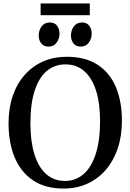

<svg xmlns="http://www.w3.org/2000/svg" viewBox="-20 -1080 755 1111"><path d="M351 11Q243.5 12 171.8 -36Q100 -84 64.8 -169.2Q29.5 -254.5 29.5 -365.5Q29.5 -454.5 54 -525.8Q78.5 -597 123.8 -647.5Q169 -698 230.5 -724.8Q292 -751.5 366.5 -751.5Q473 -751.5 544 -705.8Q615 -660 650.2 -576.5Q685.5 -493 685.5 -381Q685.5 -292.5 661 -220.5Q636.5 -148.5 592 -97Q547.5 -45.5 486.2 -17.5Q425 10.5 351 11ZM356 -33Q417.5 -33 463 -72.2Q508.5 -111.5 533.8 -188.8Q559 -266 559 -381Q559 -481.5 536 -554.8Q513 -628 468.2 -667.8Q423.5 -707.5 358.5 -707.5Q297 -707.5 251.5 -670Q206 -632.5 181 -556.5Q156 -480.5 156 -365.5Q156 -263 178.8 -188.5Q201.5 -114 246.2 -73.5Q291 -33 356 -33ZM260 -810.5Q233 -810.5 218.5 -829.2Q204 -848 204 -874.5Q204 -904.5 220.8 -927.2Q237.5 -950 267.5 -950H268.5Q296 -950 310.2 -931.2Q324.5 -912.5 324.5 -885.5Q324.5 -856.5 307.8 -833.5Q291 -810.5 261 -810.5ZM446 -810.5Q419 -810.5 404.8 -829.2Q390.5 -848 390.5 -874.5Q390.5 -904.5 407.2 -927.2Q424 -950 454 -950H455Q482 -950 496.2 -931.2Q510.5 -912.5 510.5 -885.5Q510.5 -856.5 494 -833.5Q477.5 -810.5 447 -810.5ZM499.5 -1060V-992H215V-1060Z"/></svg>

Font: Merriweather 60pt Medium
Style: Regular
Weight: 500
Version: Version 2.100